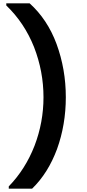

<svg xmlns="http://www.w3.org/2000/svg" viewBox="-20 -944 525 1161"><path d="M174 197C174 197 174 197 174 197C239 134 289 54 325 -43C360 -140 378 -245 378 -356C378 -356 378 -356 378 -356C378 -470 359 -577 322 -678C285 -778 230 -860 159 -924C159 -924 18 -924 18 -924C18 -924 18 -911 18 -911C18 -911 18 -911 18 -911C91 -841 147 -757 186 -659C224 -561 243 -460 243 -356C243 -356 243 -356 243 -356C243 -255 225 -157 189 -63C152 32 100 114 33 183C33 183 33 197 33 197C33 197 174 197 174 197Z"/></svg>

Font: Girnar Poppins
Style: SemiBold
Weight: 500
Designer: Ninad Kale (Devanagari), Jonny Pinhorn (Latin)
Foundry: Indian Type Foundry
Version: ""